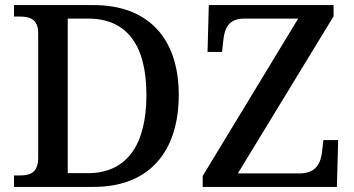

<svg xmlns="http://www.w3.org/2000/svg" viewBox="-20 -734 1390 754"><path d="M35 0H348C569 0 682 -142 682 -361C682 -588 558 -714 348 -714H35V-669H56C96 -669 130 -660 130 -603V-115C130 -54 97 -45 56 -45H35ZM776 0H1303L1308 -184H1250L1245 -140C1240 -94 1222 -53 1156 -53H914L1290 -670V-714H800L795 -530H852L857 -576C862 -624 879 -661 939 -661H1151L776 -43ZM325 -54H246V-661H326C478 -661 555 -557 555 -361C555 -165 478 -54 325 -54Z"/></svg>

Font: Noto Serif Medium
Style: Regular
Weight: 500
Designer: Monotype Design Team
Foundry: Monotype Imaging Inc.
Version: Version 2.013